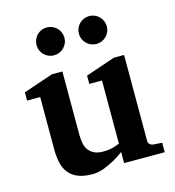

<svg xmlns="http://www.w3.org/2000/svg" viewBox="-109 -815 838 919"><g transform="rotate(-15 310.0 -355.5)"><path d="M396 0V-55.2Q371.1 -36.1 344.2 -21.5Q321.3 -8.8 293.5 1.7Q265.6 12.2 237.8 12.2Q195.3 12.2 166.7 1Q138.2 -10.3 121.1 -31.2Q104 -52.2 96.9 -82.5Q89.8 -112.8 89.8 -150.9V-409.2H24.9V-450.2L171.9 -500H224.1V-189.9Q224.1 -171.4 226.6 -151.9Q229 -132.3 238.3 -116.2Q247.6 -100.1 265.9 -89.6Q284.2 -79.1 315.9 -79.1Q331.5 -79.1 345.9 -81.5Q360.4 -84 371.6 -87.4Q384.3 -91.3 396 -96.2V-409.2H333V-450.2L479 -500H529.8V-73.2Q529.8 -64 536.9 -57.4Q543.9 -50.8 553.2 -49.8L597.2 -46.9V0ZM275.4 -653.8Q275.4 -639.6 270 -627.2Q264.6 -614.7 255.1 -605.2Q245.6 -595.7 232.9 -590.3Q220.2 -585 206.1 -585Q191.9 -585 179.2 -590.3Q166.5 -595.7 157.2 -605.2Q147.9 -614.7 142.6 -627.2Q137.2 -639.6 137.2 -653.8Q137.2 -668 142.6 -680.7Q147.9 -693.4 157.2 -702.9Q166.5 -712.4 179.2 -717.8Q191.9 -723.1 206.1 -723.1Q220.2 -723.1 232.9 -717.8Q245.6 -712.4 255.1 -702.9Q264.6 -693.4 270 -680.7Q275.4 -668 275.4 -653.8ZM485.4 -653.8Q485.4 -639.6 480 -627.2Q474.6 -614.7 465.1 -605.2Q455.6 -595.7 442.9 -590.3Q430.2 -585 416 -585Q401.9 -585 389.4 -590.3Q377 -595.7 367.4 -605.2Q357.9 -614.7 352.5 -627.2Q347.2 -639.6 347.2 -653.8Q347.2 -668 352.5 -680.7Q357.9 -693.4 367.4 -702.9Q377 -712.4 389.4 -717.8Q401.9 -723.1 416 -723.1Q430.2 -723.1 442.9 -717.8Q455.6 -712.4 465.1 -702.9Q474.6 -693.4 480 -680.7Q485.4 -668 485.4 -653.8Z"/></g></svg>

Font: Charis SIL Viet
Style: Bold
Weight: 700
Foundry: SIL International
Version: Version 5.000